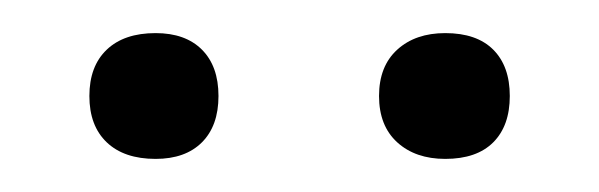

<svg xmlns="http://www.w3.org/2000/svg" viewBox="-20 -577 362 116"><path d="M34 -519Q34 -537 44.5 -547Q55 -557 74 -557Q92 -557 102 -547Q112 -537 112 -519Q112 -501 102 -491Q92 -481 74 -481Q55 -481 44.5 -491Q34 -501 34 -519ZM209 -519Q209 -537 220 -547Q231 -557 249 -557Q268 -557 278 -547Q288 -537 288 -519Q288 -501 278 -491Q268 -481 249 -481Q231 -481 220 -491Q209 -501 209 -519Z"/></svg>

Font: Cormorant Garamond Light
Style: Regular
Weight: 300
Designer: Christian Thalmann (Catharsis Fonts)
Version: Version 3.000